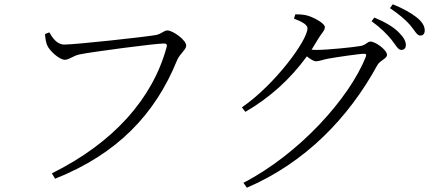

<svg xmlns="http://www.w3.org/2000/svg" viewBox="-20 -819 2010 896"><path d="M280 -611C245 -611 224 -644 210 -668L190 -660C192 -632 196 -617 201 -606C211 -583 256 -540 283 -540C302 -540 322 -559 351 -565C408 -577 705 -616 744 -616C755 -616 762 -614 757 -597C692 -360 512 -154 222 -10L237 15C527 -100 704 -286 806 -537C820 -570 849 -587 849 -606C849 -632 787 -677 761 -677C746 -677 733 -661 710 -656C664 -647 331 -611 280 -611Z M1806 -635C1827 -608 1838 -586 1852 -586C1866 -586 1874 -594 1874 -609C1874 -628 1863 -646 1838 -671C1815 -693 1778 -716 1727 -737L1714 -720C1756 -690 1785 -660 1806 -635ZM1893 -703C1915 -678 1925 -653 1941 -653C1954 -653 1962 -661 1962 -677C1962 -697 1951 -717 1923 -739C1900 -757 1863 -779 1813 -799L1800 -781C1845 -750 1870 -729 1893 -703ZM1116 34 1132 57C1404 -60 1606 -268 1741 -515C1755 -539 1786 -545 1786 -563C1786 -586 1732 -625 1709 -625C1693 -625 1689 -608 1660 -604C1633 -599 1509 -586 1457 -586L1434 -587L1467 -641C1482 -666 1496 -676 1496 -693C1496 -709 1449 -736 1416 -746C1395 -752 1375 -752 1358 -752L1352 -732C1387 -719 1415 -704 1415 -687C1415 -631 1264 -425 1109 -318L1125 -297C1239 -363 1335 -450 1412 -556C1428 -543 1444 -533 1455 -533C1468 -533 1489 -541 1510 -545C1548 -552 1657 -568 1679 -568C1688 -568 1691 -565 1687 -554C1610 -359 1374 -99 1116 34Z"/></svg>

Font: Noto Serif CJK SC Light
Style: Regular
Weight: 300
Designer: Ryoko NISHIZUKA 西塚涼子 (kana & ideographs); Frank Grießhammer (Latin, Greek & Cyrillic); Wenlong ZHANG 张文龙 (bopomofo); San
Foundry: Adobe
Version: Version 2.001;hotconv 1.1.0;makeotfexe 2.6.0